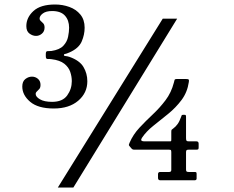

<svg xmlns="http://www.w3.org/2000/svg" viewBox="-20 -783 1040 853"><path d="M79 -398.5Q79 -421.5 92.8 -432Q106.5 -442.5 122 -442.5Q137 -442.5 148.5 -432.8Q160 -423 160 -406Q160 -394 154.8 -387.8Q149.5 -381.5 144 -376.8Q138.5 -372 138.5 -365.5Q138.5 -353 157.5 -341.8Q176.5 -330.5 211.5 -330.5Q258 -330.5 278.5 -359Q299 -387.5 299 -422.5Q299 -443 292 -463.8Q285 -484.5 265.5 -500Q246 -515.5 209 -520Q199 -521.5 191.2 -521Q183.5 -520.5 183.5 -533.5V-543.5Q183.5 -556 191.2 -555.8Q199 -555.5 208.5 -556.5Q245 -562 261.5 -579.8Q278 -597.5 282.5 -619.8Q287 -642 287 -660Q287 -693 268.5 -713.5Q250 -734 211.5 -734Q184.5 -734 170.2 -723.2Q156 -712.5 156 -701Q156 -694 161.5 -689.5Q167 -685 172.5 -678.8Q178 -672.5 178 -660.5Q178 -643.5 166.2 -633.5Q154.5 -623.5 140 -623.5Q125 -623.5 111 -633.8Q97 -644 97 -667Q97 -705 128.5 -734Q160 -763 225 -763Q258 -763 288 -752.2Q318 -741.5 337 -718.5Q356 -695.5 356 -660Q356 -629 343 -598.8Q330 -568.5 289.5 -550.5Q273.5 -543.5 268.8 -543.2Q264 -543 264 -538Q264 -534.5 271 -534Q278 -533.5 288 -530.5Q333.5 -514.5 350.8 -485.5Q368 -456.5 368 -422Q368 -370 327.5 -335.5Q287 -301 219 -301Q149 -301 114 -330.8Q79 -360.5 79 -398.5ZM703 -700H767L306 50H237ZM853.5 -10.5V10Q853.5 18 844 18H692.5Q682 18 682 7.5V-9Q682 -19 691.5 -19H732Q741 -19 741 -28V-106Q741 -113.5 739.5 -115.8Q738 -118 730.5 -118H579.5Q572.5 -118 570 -119Q567.5 -120 564 -123.5L556 -133Q552 -137 552.5 -139.8Q553 -142.5 555.5 -148.5Q571.5 -185.5 599.5 -215.5Q627.5 -245.5 658.5 -274.5Q689.5 -303.5 715.2 -337.5Q741 -371.5 752.5 -416Q754.5 -423 755.5 -427.5Q756.5 -432 766 -432H805.5Q815 -432 817.8 -430Q820.5 -428 819 -419Q812.5 -373.5 786.8 -339Q761 -304.5 727 -277Q693 -249.5 661 -224Q629 -198.5 610.5 -170.5Q606 -163.5 608 -159.2Q610 -155 623.5 -155H735Q740 -155 740.5 -156.8Q741 -158.5 741 -163.5V-197.5Q741 -205.5 743 -207Q745 -208.5 749.5 -212Q760.5 -220 769 -231.8Q777.5 -243.5 784.5 -263.5Q786 -267.5 787 -270.2Q788 -273 794 -273H798Q804 -273 805.2 -271.2Q806.5 -269.5 806.5 -263.5V-169Q806.5 -160.5 808.8 -157.8Q811 -155 819.5 -155H853Q862.5 -155 862.5 -144.5V-128Q862.5 -121.5 860.5 -119.8Q858.5 -118 851.5 -118H818Q810.5 -118 808.5 -115.5Q806.5 -113 806.5 -106V-30.5Q806.5 -23.5 808.8 -21.2Q811 -19 818.5 -19H843Q849 -19 851.2 -17.8Q853.5 -16.5 853.5 -10.5Z"/></svg>

Font: Besley Medium
Style: Regular
Weight: 500
Designer: Owen Earl
Foundry: indestructible type*
Version: Version 2.001; ttfautohint (v1.8.3)